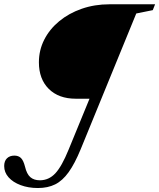

<svg xmlns="http://www.w3.org/2000/svg" viewBox="-41 -782 762 918"><path d="M140.5 117Q94.5 117 57.8 103.2Q21 89.5 0 65.8Q-21 42 -21 12Q-21 -12 -7.8 -25Q5.5 -38 27.5 -38Q47.5 -38 59.2 -26.5Q71 -15 78.5 14.5Q87 50.5 104.2 65.2Q121.5 80 149.5 80Q192.5 80 223.5 46.8Q254.5 13.5 287 -66.5L387 -310H321.5Q239.5 -310 192.2 -357Q145 -404 145 -484Q145 -542 170.5 -592.2Q196 -642.5 242 -680.5Q288 -718.5 349.5 -740Q411 -761.5 482.5 -761.5H700.5L689.5 -733.5L610.5 -717.5L345 -69Q316.5 0.5 287.2 41.2Q258 82 222.8 99.5Q187.5 117 140.5 117Z"/></svg>

Font: Libre Caslon Text Medium Italic
Style: Regular
Weight: 500
Italic angle: -22.583°
Designer: Pablo Impallari, Rodrigo Fuenzalida, Katja Schimmel
Foundry: Pablo Impallari, Rodrigo Fuenzalida
Version: Version 2.000